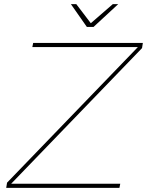

<svg xmlns="http://www.w3.org/2000/svg" viewBox="-20 -906 709 926"><path d="M669 -699 665 -674 34 -20H560L556 0H10L14 -25L645 -679H136L140 -699ZM524 -886H550L431 -776H399L322 -886H348L418 -794Z"/></svg>

Font: Gontserrat Thin
Style: Italic
Weight: 250
Italic angle: -11.3°
Designer: Julieta Ulanovsky
Foundry: Julieta Ulanovsky
Version: Version 6.001